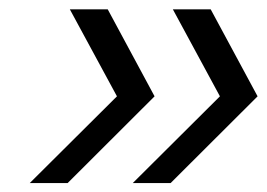

<svg xmlns="http://www.w3.org/2000/svg" viewBox="-20 -445 578 416"><path d="M233.4 -236.3 131.3 -424.8H213.4L314.9 -236.3L126.5 -48.3H44.4ZM456.5 -236.3 354.5 -424.8H436.5L538.1 -236.3L349.6 -48.3H267.6Z"/></svg>

Font: Glacial Indifference
Style: Italic
Weight: 400
Designer: Alfredo Marco Pradil
Foundry: Alfredo Marco Pradil
Version: Version 1.312